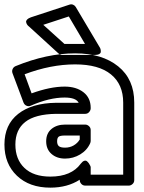

<svg xmlns="http://www.w3.org/2000/svg" viewBox="-30 -820 657 874"><path d="M-9.8 -162.1Q-9.8 -252.4 52.7 -301.5Q115.2 -350.6 225.1 -352.1H328.1Q315.9 -376 264.2 -376Q194.8 -376 109.9 -338.9Q101.1 -334.5 91.3 -338.4Q81.5 -342.3 77.1 -353L26.9 -486.8Q23.4 -496.6 27.6 -505.9Q31.7 -515.1 41 -519Q183.1 -577.1 312 -577.1Q434.6 -577.1 507.8 -518.1Q581.1 -459 581.1 -353V0Q581.1 10.7 573.2 17.8Q565.4 24.9 556.2 24.9H357.9Q347.2 24.9 340.1 17.1Q333 9.3 333 0V-2Q276.9 34.2 199.2 34.2Q104 34.2 47.1 -20Q-9.8 -74.2 -9.8 -162.1ZM199.2 -16.1Q294.9 -16.1 337.9 -75.2Q345.7 -85.4 353.3 -87.9Q360.8 -90.3 366 -85.9Q371.1 -81.5 375 -75.9Q378.9 -70.3 380.9 -65.4L382.8 -60.1V-24.9H530.8V-353Q530.8 -436 475.1 -481.4Q419.4 -526.9 312 -526.9Q201.2 -526.9 82 -481.9L113.8 -395Q198.7 -425.8 264.2 -425.8Q316.9 -425.8 349.9 -400.1Q382.8 -374.5 382.8 -329.1V-327.1Q382.8 -317.9 375.7 -309.8Q368.7 -301.8 357.9 -301.8H225.1Q129.9 -300.3 85 -264.9Q40 -229.5 40 -162.1Q40 -94.7 81.3 -55.4Q122.6 -16.1 199.2 -16.1ZM102.1 -699.2 235.8 -577.1Q245.1 -569.8 252.9 -569.8H400.9Q414.1 -569.8 421.1 -573.7Q428.2 -577.6 428.7 -583.3Q429.2 -588.9 428 -594.5Q426.8 -600.1 424.3 -604L421.9 -607.9L314.9 -788.1Q310.5 -795.4 302.5 -798.6Q294.4 -801.8 286.1 -798.8L110.8 -741.2Q98.6 -736.8 93.3 -731Q87.9 -725.1 88.9 -719.7Q89.8 -714.4 92.5 -709.7Q95.2 -705.1 98.6 -702.1ZM167 -707 283.2 -745.1 356.9 -620.1H263.2ZM266.1 -252.9H357.9Q367.2 -252.9 375 -245.8Q382.8 -238.8 382.8 -228V-179.2Q382.8 -174.8 380.9 -168.9Q366.7 -136.2 335.2 -117.2Q303.7 -98.1 266.1 -98.1Q228.5 -98.1 204.3 -119.4Q180.2 -140.6 180.2 -176.8Q180.2 -212.9 204.3 -232.9Q228.5 -252.9 266.1 -252.9ZM230 -176.8Q230 -161.6 237.8 -154.8Q245.6 -147.9 266.1 -147.9Q288.1 -147.9 305.7 -158.2Q323.2 -168.5 333 -185.1V-203.1H266.1Q243.2 -203.1 236.6 -197.3Q230 -191.4 230 -176.8Z"/></svg>

Font: Trueno ExtraBold Outline
Style: Regular
Weight: 800
Width: 6
Designer: Julieta Ulanovsky
Foundry: Julieta Ulanovsky
Version: Version 3.001b | FøM Fix